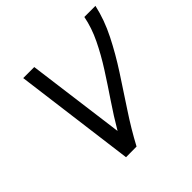

<svg xmlns="http://www.w3.org/2000/svg" viewBox="-158 -771 923 923"><g transform="rotate(-45 304.0 -309.0)"><path d="M198 0.5 117.5 -618H192.5L258.5 -117.5Q296 -181.5 338.5 -244.2Q381 -307 421 -369.5Q461 -432 491 -494Q521 -556 533 -618H608.5Q591 -539.5 552.2 -462.8Q513.5 -386 464.2 -310Q415 -234 363.8 -156.8Q312.5 -79.5 270 0Z"/></g></svg>

Font: Victor Mono Thin
Style: Italic
Weight: 100
Italic angle: -12°
Monospace: yes
Designer: Rune Bjørnerås
Version: Version 1.561;gftools[0.9.30]